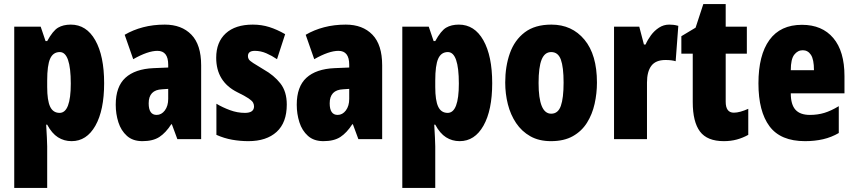

<svg xmlns="http://www.w3.org/2000/svg" viewBox="-20 -684 4199 944"><path d="M328 -563Q405 -563 448.5 -486Q492 -409 492 -275Q492 -142 449 -66Q406 10 332 10Q295 10 265 -9Q235 -28 212 -71H207Q209 -34 210.5 -7.5Q212 19 212 35V240H50V-553H180L204 -482H212Q240 -533 265.5 -548Q291 -563 328 -563ZM274 -428Q241 -428 226.5 -395.5Q212 -363 212 -288V-256Q212 -190 226.5 -159.5Q241 -129 273 -129Q328 -129 328 -273Q328 -428 274 -428Z M790 -563Q873 -563 921 -513.5Q969 -464 969 -363V0H852L825 -73H822Q795 -31 763.5 -10.5Q732 10 680 10Q633 10 604 -16Q575 -42 562 -83Q549 -124 549 -169Q549 -258 596.5 -301.5Q644 -345 735 -349L807 -352V-366Q807 -434 754 -434Q707 -434 635 -393L593 -513Q634 -537 683.5 -550Q733 -563 790 -563ZM777 -245Q711 -242 711 -176Q711 -119 750 -119Q774 -119 790.5 -141Q807 -163 807 -198V-247Z M1390 -170Q1390 -81 1340 -35.5Q1290 10 1201 10Q1161 10 1121.5 3Q1082 -4 1044 -21V-174Q1074 -156 1110.5 -142.5Q1147 -129 1184 -129Q1229 -129 1229 -161Q1229 -170 1224.5 -179Q1220 -188 1202.5 -200Q1185 -212 1146 -231Q1043 -283 1043 -400Q1043 -477 1090 -520Q1137 -563 1223 -563Q1266 -563 1304 -551Q1342 -539 1382 -516L1342 -393Q1317 -410 1289.5 -422Q1262 -434 1233 -434Q1199 -434 1199 -408Q1199 -399 1203.5 -392Q1208 -385 1225 -374Q1242 -363 1277 -342Q1327 -314 1358.5 -274Q1390 -234 1390 -170Z M1680 -563Q1763 -563 1811 -513.5Q1859 -464 1859 -363V0H1742L1715 -73H1712Q1685 -31 1653.5 -10.5Q1622 10 1570 10Q1523 10 1494 -16Q1465 -42 1452 -83Q1439 -124 1439 -169Q1439 -258 1486.5 -301.5Q1534 -345 1625 -349L1697 -352V-366Q1697 -434 1644 -434Q1597 -434 1525 -393L1483 -513Q1524 -537 1573.5 -550Q1623 -563 1680 -563ZM1667 -245Q1601 -242 1601 -176Q1601 -119 1640 -119Q1664 -119 1680.5 -141Q1697 -163 1697 -198V-247Z M2236 -563Q2313 -563 2356.5 -486Q2400 -409 2400 -275Q2400 -142 2357 -66Q2314 10 2240 10Q2203 10 2173 -9Q2143 -28 2120 -71H2115Q2117 -34 2118.5 -7.5Q2120 19 2120 35V240H1958V-553H2088L2112 -482H2120Q2148 -533 2173.5 -548Q2199 -563 2236 -563ZM2182 -428Q2149 -428 2134.5 -395.5Q2120 -363 2120 -288V-256Q2120 -190 2134.5 -159.5Q2149 -129 2181 -129Q2236 -129 2236 -273Q2236 -428 2182 -428Z M2915 -278Q2915 -225 2903.5 -173.5Q2892 -122 2866 -80.5Q2840 -39 2796.5 -14.5Q2753 10 2689 10Q2630 10 2587.5 -14Q2545 -38 2517.5 -79Q2490 -120 2477 -171.5Q2464 -223 2464 -278Q2464 -358 2487 -422.5Q2510 -487 2560 -525Q2610 -563 2691 -563Q2792 -563 2853.5 -489Q2915 -415 2915 -278ZM2628 -276Q2628 -125 2690 -125Q2724 -125 2737.5 -163.5Q2751 -202 2751 -278Q2751 -354 2737.5 -391Q2724 -428 2690 -428Q2658 -428 2643 -391Q2628 -354 2628 -276Z M3270 -563Q3280 -563 3290 -562Q3300 -561 3315 -557L3302 -383Q3283 -389 3252 -389Q3204 -389 3182.5 -360.5Q3161 -332 3161 -278V0H2999V-553H3123L3146 -465H3154Q3164 -488 3180.5 -510.5Q3197 -533 3220 -548Q3243 -563 3270 -563Z M3588 -130Q3603 -130 3621 -135Q3639 -140 3659 -149V-21Q3632 -6 3602.5 2Q3573 10 3539 10Q3457 10 3421.5 -37.5Q3386 -85 3386 -182V-420H3330V-506L3400 -548L3438 -664H3548V-553H3652V-420H3548V-184Q3548 -130 3588 -130Z M3923 -562Q4022 -562 4077 -497Q4132 -432 4132 -310V-225H3868Q3868 -170 3891 -144.5Q3914 -119 3962 -119Q4000 -119 4033 -129Q4066 -139 4104 -162V-30Q4068 -9 4027 0.5Q3986 10 3938 10Q3818 10 3763.5 -63Q3709 -136 3709 -274Q3709 -413 3763 -487.5Q3817 -562 3923 -562ZM3927 -437Q3902 -437 3885 -415Q3868 -393 3868 -339H3982Q3982 -392 3967 -414.5Q3952 -437 3927 -437Z"/></svg>

Font: Noto Sans ExtraCondensed Black
Style: Regular
Weight: 900
Width: 2
Designer: Monotype Design Team
Foundry: Monotype Imaging Inc.
Version: Version 2.013; ttfautohint (v1.8.4.7-5d5b)